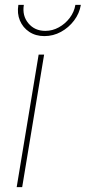

<svg xmlns="http://www.w3.org/2000/svg" viewBox="-20 -766 351 786"><path d="M48.3 0 138.2 -542.5H160.6L70.8 0ZM161.6 -618.2Q126 -618.2 99.9 -635.5Q73.7 -652.8 61.5 -681.9Q49.3 -710.9 55.2 -746.1H77.6Q70.3 -701.7 96.2 -670.7Q122.1 -639.6 165.5 -639.6Q194.8 -639.6 220.9 -654.1Q247.1 -668.5 265.4 -692.6Q283.7 -716.8 288.6 -746.1H311Q305.2 -710.9 283.2 -681.9Q261.2 -652.8 229.5 -635.5Q197.8 -618.2 161.6 -618.2Z"/></svg>

Font: Inter 16pt Thin
Style: Italic
Weight: 250
Italic angle: -9.3988°
Version: Version 4.001;git-66647c0bb